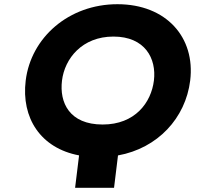

<svg xmlns="http://www.w3.org/2000/svg" viewBox="-20 -740 939 913"><path d="M274.8 -357C287.6 -461.6 370.4 -566.1 519.5 -566.1C669.7 -566.1 724.7 -461.6 711.9 -357C699.1 -252.5 622.5 -147.9 468.2 -147.9C309.8 -147.9 261.9 -252.5 274.8 -357ZM102.2 -357C80.4 -178.9 173.3 -35.4 356 -1.1L337.1 153H522.3L541.1 -0.9C730.1 -35 862.5 -178.6 884.4 -357C909.6 -561.9 770.9 -720 538.4 -720C307.4 -720 127.4 -561.9 102.2 -357Z"/></svg>

Font: Hussar
Style: BdSuprExtOblOne
Weight: 700
Foundry: Cannot Into Space Fonts
Version: Version 2.00